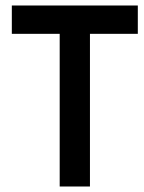

<svg xmlns="http://www.w3.org/2000/svg" viewBox="-20 -699 525 698"><path d="M23 -576H197V-21H307V-576H481V-679H23Z"/></svg>

Font: SpinnyJost
Style: Regular
Weight: 500
Version: Version 3.710